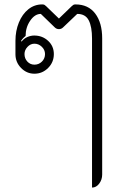

<svg xmlns="http://www.w3.org/2000/svg" viewBox="-20 -613 553 870"><path d="M397 -438Q397 -492 382 -521Q367 -550 330 -550L266 -489Q258 -481 247 -481Q236 -481 228 -489L165 -550Q138 -550 117 -519.5Q96 -489 96 -450Q83 -440 75 -427L78 -425Q89 -439 104.5 -445.5Q120 -452 135 -452Q172 -452 198 -428Q224 -404 224 -368Q224 -331 198 -305Q172 -279 136 -279Q101 -279 75.5 -305Q50 -331 50 -367V-428Q50 -473 65.5 -511Q81 -549 108.5 -571Q136 -593 171 -593Q178 -593 181.5 -591Q185 -589 189 -585L247 -529L305 -585Q309 -589 312.5 -591Q316 -593 322 -593Q380 -593 411.5 -551.5Q443 -510 443 -439V178Q443 201 429.5 219Q416 237 397 237ZM184 -368Q184 -387 169.5 -401Q155 -415 136 -415Q118 -415 104.5 -400.5Q91 -386 91 -368Q91 -348 104 -334Q117 -320 136 -320Q156 -320 170 -334Q184 -348 184 -368Z"/></svg>

Font: K2D Thin
Style: Regular
Weight: 100
Designer: Katatrad Aksorn Co.,Ltd.
Foundry: Cadson Demak Co.,Ltd.
Version: Version 1.000; ttfautohint (v1.6)